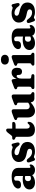

<svg xmlns="http://www.w3.org/2000/svg" viewBox="1664 -2426 776 4144"><g transform="rotate(-90 2052.0 -354.0)"><path d="M35 -106.5Q35 -172.5 95.2 -212.2Q155.5 -252 259.5 -252Q297 -252 326 -245.5V-380Q326 -406 311.8 -421Q297.5 -436 272.5 -436Q251.5 -436 238.5 -427Q225.5 -418 225.5 -404V-363.5Q225.5 -327 201 -307.5Q176.5 -288 131.5 -288Q93 -288 73.8 -305Q54.5 -322 54.5 -352Q54.5 -384.5 83.5 -416.5Q112.5 -448.5 170 -469.5Q227.5 -490.5 313 -490.5Q408 -490.5 454.2 -452.5Q500.5 -414.5 500.5 -349V-108.5Q500.5 -85.5 521 -85.5Q529 -85.5 533.5 -88.8Q538 -92 542 -95.5Q544.5 -98.5 547.8 -100.5Q551 -102.5 555.5 -102.5Q575 -102.5 575 -78.5Q575 -58 560.8 -36.8Q546.5 -15.5 519.8 -1Q493 13.5 455 13.5Q412.5 13.5 382.8 -3.2Q353 -20 344 -47.5Q316 -18.5 273.8 -2.5Q231.5 13.5 185.5 13.5Q117.5 13.5 76.2 -20.2Q35 -54 35 -106.5ZM213.5 -138.5Q213.5 -107.5 230.5 -90.5Q247.5 -73.5 274.5 -73.5Q302.5 -73.5 326 -89.5V-196.5Q305.5 -204 282.5 -204Q251 -204 232.2 -186.5Q213.5 -169 213.5 -138.5Z M837 -429Q806 -429 790.2 -415.2Q774.5 -401.5 774.5 -382Q774.5 -362.5 790 -348.5Q805.5 -334.5 845.5 -326Q926.5 -310 973.5 -285.5Q1020.5 -261 1040.5 -227.2Q1060.5 -193.5 1060.5 -151Q1060.5 -76 1008.2 -31.8Q956 12.5 852 12.5Q804 12.5 778.2 1.5Q752.5 -9.5 736.5 -9.5Q725.5 -9.5 718.2 -3.8Q711 2 704 7.5Q697 13 686.5 13Q674 13 665.8 5.5Q657.5 -2 650.5 -21L624 -96.5Q614.5 -122.5 619.2 -139.5Q624 -156.5 639.5 -162Q673 -174 698.5 -140Q728 -96 763.8 -72.8Q799.5 -49.5 843 -49.5Q878 -49.5 895.2 -64.2Q912.5 -79 912.5 -102.5Q912.5 -125.5 892.8 -140Q873 -154.5 820 -164.5Q716.5 -182 672 -225Q627.5 -268 627.5 -336Q627.5 -382.5 652.8 -417.5Q678 -452.5 722.8 -472Q767.5 -491.5 825.5 -491.5Q862.5 -491.5 885 -485.8Q907.5 -480 920.8 -474.5Q934 -469 943 -469Q960 -469 970.5 -480.2Q981 -491.5 996 -491.5Q1006.5 -491.5 1014.8 -484Q1023 -476.5 1027 -458L1046 -380Q1051 -357.5 1047.5 -341.2Q1044 -325 1028 -319.5Q1001 -310.5 974.5 -347Q946.5 -389.5 910.5 -409.2Q874.5 -429 837 -429Z M1147 -411.5 1131 -416.5Q1107.5 -427 1107.5 -447.5Q1107.5 -461.5 1117 -469.8Q1126.5 -478 1142.5 -478H1168Q1188 -478 1208 -505.5L1260.5 -574.5Q1287.5 -609 1314 -609Q1348.5 -609 1348.5 -571.5V-478H1459Q1493 -478 1493 -451Q1493 -431.5 1475 -418.2Q1457 -405 1416 -405H1348.5V-169Q1348.5 -100.5 1399 -100.5Q1421 -100.5 1433 -112.2Q1445 -124 1453.8 -135.5Q1462.5 -147 1475 -146.5Q1495.5 -146 1495 -118.5Q1494.5 -83.5 1472.5 -53.8Q1450.5 -24 1412.8 -6Q1375 12 1328.5 12Q1253.5 12 1212.8 -23.8Q1172 -59.5 1172 -133V-374.5Q1172 -392 1165.8 -399.2Q1159.5 -406.5 1147 -411.5Z M1588.5 -142V-337Q1588.5 -354.5 1583.8 -361.5Q1579 -368.5 1570 -371.5L1553 -374.5Q1532.5 -383 1532.5 -402.5Q1532.5 -424.5 1563.5 -436.5L1662 -473.5Q1685 -482 1699 -486Q1713 -490 1726.5 -490Q1745 -490 1755 -479Q1765 -468 1765 -451V-176.5Q1765 -139 1781.8 -120Q1798.5 -101 1828 -101Q1847 -101 1867.5 -109.2Q1888 -117.5 1908 -135.5V-337Q1908 -354.5 1903.2 -361.5Q1898.5 -368.5 1889.5 -371.5L1873 -374.5Q1852 -383 1852 -402.5Q1852 -424.5 1883 -436.5L1981.5 -473.5Q2004 -482 2018.2 -486Q2032.5 -490 2047 -490Q2065 -490 2074.8 -479Q2084.5 -468 2084.5 -451V-109.5Q2084.5 -89 2088.8 -80.5Q2093 -72 2101 -68L2114 -63Q2136 -52 2136 -31Q2136 0 2099 0H1993.5Q1962 0 1939.2 -22.8Q1916.5 -45.5 1915 -80Q1858 -29.5 1814 -8Q1770 13.5 1731.5 13.5Q1667.5 13.5 1628 -29.5Q1588.5 -72.5 1588.5 -142Z M2417 -448.5 2423.5 -382Q2442.5 -437.5 2478 -464.5Q2513.5 -491.5 2557.5 -491.5Q2606 -491.5 2633.5 -461.5Q2661 -431.5 2661 -374Q2661 -319 2638.8 -292.8Q2616.5 -266.5 2580.5 -266.5Q2544 -266.5 2525.2 -284.5Q2506.5 -302.5 2506.5 -334V-354Q2506 -382.5 2480.5 -382.5Q2459.5 -382.5 2443.5 -356.2Q2427.5 -330 2427.5 -274.5V-109.5Q2427.5 -91 2433.5 -81.8Q2439.5 -72.5 2455.5 -70L2494 -64Q2523 -59.5 2523 -31.5Q2523 0 2486 0H2238.5Q2201.5 0 2201.5 -31Q2201.5 -51.5 2223.5 -63L2236.5 -68Q2245 -72 2249 -80.5Q2253 -89 2253 -109.5V-336.5Q2253 -354 2248.2 -360.8Q2243.5 -367.5 2234.5 -371L2217.5 -374Q2197 -382 2197 -401.5Q2197 -423.5 2228 -435.5L2325 -472.5Q2371.5 -490.5 2386 -490.5Q2399 -490.5 2406.5 -481Q2414 -471.5 2417 -448.5Z M2836 -550.5Q2787.5 -550.5 2759 -573.8Q2730.5 -597 2730.5 -637Q2730.5 -675.5 2759 -698.8Q2787.5 -722 2836 -722Q2884 -722 2912.8 -698.8Q2941.5 -675.5 2941.5 -637Q2941.5 -597 2912.8 -573.8Q2884 -550.5 2836 -550.5ZM2935.5 -451V-109.5Q2935.5 -89 2939.5 -80.5Q2943.5 -72 2952 -68L2964.5 -63Q2986.5 -52 2986.5 -31Q2986.5 0 2949.5 0H2744.5Q2707.5 0 2707.5 -31Q2707.5 -52 2729.5 -63L2742.5 -68Q2751 -72 2755 -80.5Q2759 -89 2759 -109.5V-337Q2759 -354.5 2754.2 -361.5Q2749.5 -368.5 2740.5 -371.5L2723.5 -374.5Q2703 -383 2703 -402.5Q2703 -424.5 2734 -436.5L2832.5 -473.5Q2855.5 -482 2869.5 -486.2Q2883.5 -490.5 2897 -490.5Q2915.5 -490.5 2925.5 -479.2Q2935.5 -468 2935.5 -451Z M3044.5 -106.5Q3044.5 -172.5 3104.8 -212.2Q3165 -252 3269 -252Q3306.5 -252 3335.5 -245.5V-380Q3335.5 -406 3321.2 -421Q3307 -436 3282 -436Q3261 -436 3248 -427Q3235 -418 3235 -404V-363.5Q3235 -327 3210.5 -307.5Q3186 -288 3141 -288Q3102.5 -288 3083.2 -305Q3064 -322 3064 -352Q3064 -384.5 3093 -416.5Q3122 -448.5 3179.5 -469.5Q3237 -490.5 3322.5 -490.5Q3417.5 -490.5 3463.8 -452.5Q3510 -414.5 3510 -349V-108.5Q3510 -85.5 3530.5 -85.5Q3538.5 -85.5 3543 -88.8Q3547.5 -92 3551.5 -95.5Q3554 -98.5 3557.2 -100.5Q3560.5 -102.5 3565 -102.5Q3584.5 -102.5 3584.5 -78.5Q3584.5 -58 3570.2 -36.8Q3556 -15.5 3529.2 -1Q3502.5 13.5 3464.5 13.5Q3422 13.5 3392.2 -3.2Q3362.5 -20 3353.5 -47.5Q3325.5 -18.5 3283.2 -2.5Q3241 13.5 3195 13.5Q3127 13.5 3085.8 -20.2Q3044.5 -54 3044.5 -106.5ZM3223 -138.5Q3223 -107.5 3240 -90.5Q3257 -73.5 3284 -73.5Q3312 -73.5 3335.5 -89.5V-196.5Q3315 -204 3292 -204Q3260.5 -204 3241.8 -186.5Q3223 -169 3223 -138.5Z M3846.5 -429Q3815.5 -429 3799.8 -415.2Q3784 -401.5 3784 -382Q3784 -362.5 3799.5 -348.5Q3815 -334.5 3855 -326Q3936 -310 3983 -285.5Q4030 -261 4050 -227.2Q4070 -193.5 4070 -151Q4070 -76 4017.8 -31.8Q3965.5 12.5 3861.5 12.5Q3813.5 12.5 3787.8 1.5Q3762 -9.5 3746 -9.5Q3735 -9.5 3727.8 -3.8Q3720.5 2 3713.5 7.5Q3706.5 13 3696 13Q3683.5 13 3675.2 5.5Q3667 -2 3660 -21L3633.5 -96.5Q3624 -122.5 3628.8 -139.5Q3633.5 -156.5 3649 -162Q3682.5 -174 3708 -140Q3737.5 -96 3773.2 -72.8Q3809 -49.5 3852.5 -49.5Q3887.5 -49.5 3904.8 -64.2Q3922 -79 3922 -102.5Q3922 -125.5 3902.2 -140Q3882.5 -154.5 3829.5 -164.5Q3726 -182 3681.5 -225Q3637 -268 3637 -336Q3637 -382.5 3662.2 -417.5Q3687.5 -452.5 3732.2 -472Q3777 -491.5 3835 -491.5Q3872 -491.5 3894.5 -485.8Q3917 -480 3930.2 -474.5Q3943.5 -469 3952.5 -469Q3969.5 -469 3980 -480.2Q3990.5 -491.5 4005.5 -491.5Q4016 -491.5 4024.2 -484Q4032.5 -476.5 4036.5 -458L4055.5 -380Q4060.5 -357.5 4057 -341.2Q4053.5 -325 4037.5 -319.5Q4010.5 -310.5 3984 -347Q3956 -389.5 3920 -409.2Q3884 -429 3846.5 -429Z"/></g></svg>

Font: Fraunces 9pt Soft
Style: Bold
Weight: 700
Version: Version 1.000;[b76b70a41]